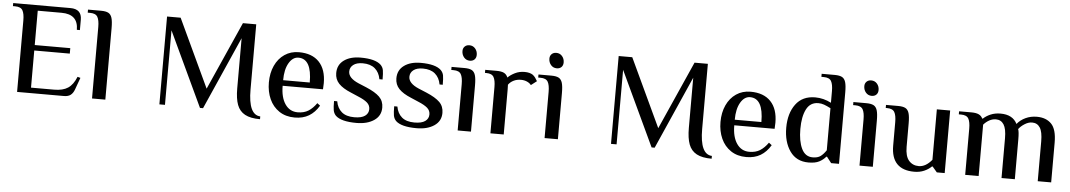

<svg xmlns="http://www.w3.org/2000/svg" viewBox="-37 -1026 8012 1437"><g transform="rotate(5 3968.5 -307.5)"><path d="M103 -537Q103 -588 89 -612.5Q75 -637 33 -637H16V-660H446Q531 -660 531 -580V-502H508Q508 -619 383 -619H204V-361H471V-320H204V-41H378Q443 -41 481.5 -66.5Q520 -92 544 -152L566 -146L533 -55Q523 -28 505 -14Q487 0 455 0H103Z M666 -537Q666 -588 652 -612.5Q638 -637 596 -637H578V-660H676Q712 -660 731 -650Q750 -640 758 -614Q766 -588 766 -537V0H666Z M1742 -170V-547L1500 0H1477L1214 -560V0H1172V-660H1274L1514 -148L1742 -660H1842V-170Q1842 20 1932 24V45Q1860 45 1818.5 22.5Q1777 0 1759.5 -46.5Q1742 -93 1742 -170Z M1974 -235Q1974 -306 1999.5 -361.5Q2025 -417 2071.5 -448.5Q2118 -480 2179 -480Q2278 -480 2331 -424Q2384 -368 2384 -265L2382 -219H2079Q2079 -132 2113.5 -81.5Q2148 -31 2208 -31Q2255 -31 2288 -51.5Q2321 -72 2349 -112L2371 -95Q2340 -43 2295.5 -16.5Q2251 10 2189 10Q2121 10 2072.5 -22.5Q2024 -55 1999 -110.5Q1974 -166 1974 -235ZM2279 -261Q2279 -439 2179 -439Q2136 -439 2107.5 -390.5Q2079 -342 2079 -261Z M2496 -30Q2480 -47 2476 -70Q2472 -93 2472 -139H2496Q2505 -88 2538.5 -59.5Q2572 -31 2633 -31Q2687 -31 2713.5 -50Q2740 -69 2740 -101Q2740 -130 2718 -149.5Q2696 -169 2650 -188L2592 -213Q2531 -238 2500.5 -270Q2470 -302 2470 -349Q2470 -411 2517.5 -445.5Q2565 -480 2642 -480Q2753 -480 2795 -440Q2812 -423 2816 -400.5Q2820 -378 2820 -331H2796Q2787 -382 2753.5 -410.5Q2720 -439 2662 -439Q2616 -439 2591 -419.5Q2566 -400 2566 -369Q2566 -320 2643 -287L2703 -262Q2772 -233 2804 -201.5Q2836 -170 2836 -121Q2836 -59 2785 -24.5Q2734 10 2653 10Q2538 10 2496 -30Z M2948 -30Q2932 -47 2928 -70Q2924 -93 2924 -139H2948Q2957 -88 2990.5 -59.5Q3024 -31 3085 -31Q3139 -31 3165.5 -50Q3192 -69 3192 -101Q3192 -130 3170 -149.5Q3148 -169 3102 -188L3044 -213Q2983 -238 2952.5 -270Q2922 -302 2922 -349Q2922 -411 2969.5 -445.5Q3017 -480 3094 -480Q3205 -480 3247 -440Q3264 -423 3268 -400.5Q3272 -378 3272 -331H3248Q3239 -382 3205.5 -410.5Q3172 -439 3114 -439Q3068 -439 3043 -419.5Q3018 -400 3018 -369Q3018 -320 3095 -287L3155 -262Q3224 -233 3256 -201.5Q3288 -170 3288 -121Q3288 -59 3237 -24.5Q3186 10 3105 10Q2990 10 2948 -30Z M3397 -596Q3397 -617 3410.5 -630Q3424 -643 3445 -643Q3472 -643 3489 -623.5Q3506 -604 3506 -576Q3506 -554 3493 -541Q3480 -528 3458 -528Q3431 -528 3414 -548Q3397 -568 3397 -596ZM3413 -347Q3413 -398 3399 -422.5Q3385 -447 3343 -447H3326V-470H3423Q3459 -470 3478 -460Q3497 -450 3505 -424Q3513 -398 3513 -347V0H3413Z M3659 -347Q3659 -398 3645 -422.5Q3631 -447 3589 -447H3579V-470H3664Q3701 -470 3720.5 -460Q3740 -450 3749 -427Q3770 -448 3802.5 -464Q3835 -480 3874 -480Q3914 -480 3937 -464Q3948 -455 3955.5 -445Q3963 -435 3972 -419L3929 -386Q3918 -401 3897.5 -410Q3877 -419 3852 -419Q3822 -419 3797.5 -407Q3773 -395 3758 -374Q3759 -362 3759 -339V0H3659Z M4050 -596Q4050 -617 4063.5 -630Q4077 -643 4098 -643Q4125 -643 4142 -623.5Q4159 -604 4159 -576Q4159 -554 4146 -541Q4133 -528 4111 -528Q4084 -528 4067 -548Q4050 -568 4050 -596ZM4066 -347Q4066 -398 4052 -422.5Q4038 -447 3996 -447H3979V-470H4076Q4112 -470 4131 -460Q4150 -450 4158 -424Q4166 -398 4166 -347V0H4066Z M5135 -170V-547L4893 0H4870L4607 -560V0H4565V-660H4667L4907 -148L5135 -660H5235V-170Q5235 20 5325 24V45Q5253 45 5211.5 22.5Q5170 0 5152.5 -46.5Q5135 -93 5135 -170Z M5367 -235Q5367 -306 5392.5 -361.5Q5418 -417 5464.5 -448.5Q5511 -480 5572 -480Q5671 -480 5724 -424Q5777 -368 5777 -265L5775 -219H5472Q5472 -132 5506.5 -81.5Q5541 -31 5601 -31Q5648 -31 5681 -51.5Q5714 -72 5742 -112L5764 -95Q5733 -43 5688.5 -16.5Q5644 10 5582 10Q5514 10 5465.5 -22.5Q5417 -55 5392 -110.5Q5367 -166 5367 -235ZM5672 -261Q5672 -439 5572 -439Q5529 -439 5500.5 -390.5Q5472 -342 5472 -261Z M5861 -235Q5861 -343 5911.5 -411.5Q5962 -480 6058 -480Q6120 -480 6178 -450V-537Q6178 -588 6164 -612.5Q6150 -637 6108 -637H6090V-660H6188Q6224 -660 6243 -650Q6262 -640 6270 -614Q6278 -588 6278 -537V0H6219L6184 -45H6179Q6159 -21 6129.5 -5.5Q6100 10 6049 10Q5958 10 5909.5 -59Q5861 -128 5861 -235ZM6178 -93V-409Q6149 -424 6128 -431.5Q6107 -439 6085 -439Q6024 -439 5995.5 -383.5Q5967 -328 5967 -235Q5967 -143 5994 -87Q6021 -31 6077 -31Q6115 -31 6136.5 -47Q6158 -63 6178 -93Z M6416 -596Q6416 -617 6429.5 -630Q6443 -643 6464 -643Q6491 -643 6508 -623.5Q6525 -604 6525 -576Q6525 -554 6512 -541Q6499 -528 6477 -528Q6450 -528 6433 -548Q6416 -568 6416 -596ZM6432 -347Q6432 -398 6418 -422.5Q6404 -447 6362 -447H6345V-470H6442Q6478 -470 6497 -460Q6516 -450 6524 -424Q6532 -398 6532 -347V0H6432Z M6670 -171V-347Q6670 -398 6656 -422.5Q6642 -447 6600 -447H6590V-470H6681Q6717 -470 6736 -460Q6755 -450 6763 -424Q6771 -398 6771 -347V-171Q6771 -100 6799.5 -67.5Q6828 -35 6874 -35Q6926 -35 6972 -91V-470H7072V0H7013L6978 -41H6973Q6951 -19 6918 -4.5Q6885 10 6844 10Q6670 10 6670 -171Z M7226 -347Q7226 -398 7212 -422.5Q7198 -447 7156 -447H7139V-470H7231Q7267 -470 7287 -460.5Q7307 -451 7316 -431H7321Q7343 -452 7376 -466Q7409 -480 7450 -480Q7542 -480 7575 -413Q7600 -444 7638.5 -462Q7677 -480 7723 -480Q7793 -480 7832.5 -439Q7872 -398 7872 -299V0H7771V-299Q7771 -371 7750.5 -402.5Q7730 -434 7691 -434Q7664 -434 7635.5 -416Q7607 -398 7591 -376Q7599 -357 7599 -299V0H7499V-299Q7499 -370 7478.5 -402Q7458 -434 7419 -434Q7393 -434 7369 -420.5Q7345 -407 7327 -386V0H7226Z"/></g></svg>

Font: El Messiri Medium
Style: Regular
Weight: 500
Designer: Mohamed Gaber
Foundry: Kief Type Foundry
Version: Version 2.007